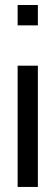

<svg xmlns="http://www.w3.org/2000/svg" viewBox="-20 -740 220 760"><path d="M129.9 0H49.8V-480H129.9ZM129.9 -639.6H49.8V-720.2H129.9Z"/></svg>

Font: W95FA
Style: Regular
Weight: 400
Designer: FontsArena.com
Foundry: Alina Sava
Version: Version 1.002;Fontself Maker 3.4.0